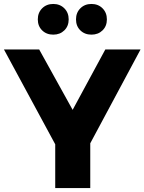

<svg xmlns="http://www.w3.org/2000/svg" viewBox="-25 -950 730 970"><path d="M-5 -700H173L342 -395L507 -700H685L431 -226V0H254V-221ZM188 -796.5Q166 -818 166 -852Q166 -886 188 -908Q210 -930 244 -930Q278 -930 300 -908Q322 -886 322 -852Q322 -818 300 -796.5Q278 -775 244 -775Q210 -775 188 -796.5ZM381 -796.5Q359 -818 359 -852Q359 -886 381 -908Q403 -930 437 -930Q471 -930 493 -908Q515 -886 515 -852Q515 -818 493 -796.5Q471 -775 437 -775Q403 -775 381 -796.5Z"/></svg>

Font: Trueno
Style: Bd
Weight: 700
Designer: Julieta Ulanovsky
Foundry: Julieta Ulanovsky
Version: Version 3.001b